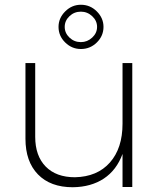

<svg xmlns="http://www.w3.org/2000/svg" viewBox="-20 -786 680 807"><path d="M536 -521V0H495V-139Q470 -71 416.5 -35.5Q363 0 286 1Q192 1 139.5 -53Q87 -107 87 -203V-521H128V-211Q128 -131 172 -86Q216 -41 295 -41Q389 -43 442 -103Q495 -163 495 -266V-521ZM415 -673Q415 -635 387 -607.5Q359 -580 320 -580Q282 -580 254 -607.5Q226 -635 226 -673Q226 -710 254 -738Q282 -766 320 -766Q359 -766 387 -738Q415 -710 415 -673ZM320 -609Q347 -609 367.5 -628Q388 -647 388 -673Q388 -699 367.5 -718Q347 -737 320 -737Q292 -737 272 -718Q252 -699 252 -673Q252 -647 272 -628Q292 -609 320 -609Z"/></svg>

Font: Argentum Sans ExtraLight
Style: Regular
Weight: 275
Designer: Julieta Ulanovsky (Modified by Cristiano Sobral)
Foundry: Julieta Ulanovsky
Version: Version 1.000; ttfautohint (v1.5.65-e2d9)